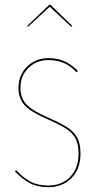

<svg xmlns="http://www.w3.org/2000/svg" viewBox="-20 -770 406 799"><path d="M304 -475 299 -469Q273 -496 245.5 -508Q218 -520 181 -520Q132 -520 98.5 -487.5Q65 -455 65 -404Q65 -361 91.5 -334Q118 -307 186 -278Q236 -256 263 -238Q290 -220 302.5 -195Q315 -170 315 -131Q315 -67 277.5 -29Q240 9 181 9Q136 9 104 -8Q72 -25 42 -57L47 -62Q77 -30 107 -14Q137 2 181 2Q237 2 272 -34Q307 -70 307 -131Q307 -169 295 -192.5Q283 -216 257.5 -233Q232 -250 182 -272Q112 -302 84.5 -330Q57 -358 57 -404Q57 -458 93 -493Q129 -528 181 -528Q219 -528 248 -515Q277 -502 304 -475ZM93 -662 185 -750H190L281 -662L276 -659L187 -742L97 -659Z"/></svg>

Font: Fira Sans Compressed Eight
Style: Regular
Weight: 100
Width: 1
Designer: bBox Type GmbH & Carrois Corporate GbR & Edenspiekermann AG
Foundry: bBox Type GmbH & Carrois Corporate GbR & Edenspiekermann AG
Version: Version 4.301